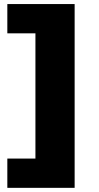

<svg xmlns="http://www.w3.org/2000/svg" viewBox="-20 -747 480 932"><path d="M342.3 -727.3V164.8H15.6V22.7H152V-585.2H15.6V-727.3Z"/></svg>

Font: Inter UI Black
Style: Regular
Weight: 900
Designer: Rasmus Andersson
Foundry: rsms
Version: 3.2;8d6f07862